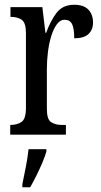

<svg xmlns="http://www.w3.org/2000/svg" viewBox="-20 -566 423 807"><path d="M23 0V-41H26Q52 -41 70.5 -53.5Q89 -66 89 -113V-427Q89 -471 71 -483Q53 -495 27 -495H24V-536H158L171 -428H174Q191 -476 217 -511Q243 -546 292 -546Q332 -546 351.5 -525.5Q371 -505 371 -471Q371 -441 352 -423Q333 -405 292 -405Q292 -446 283 -464.5Q274 -483 251 -483Q233 -483 219 -464Q205 -445 195.5 -414.5Q186 -384 181.5 -347.5Q177 -311 177 -276V-108Q177 -64 195 -52.5Q213 -41 238 -41H257V0ZM74 208Q81 174 88.5 136Q96 98 100 61H175V71Q169 92 157.5 119Q146 146 132.5 173Q119 200 107 221H74Z"/></svg>

Font: Noto Serif ExtraCondensed
Style: Regular
Weight: 400
Width: 2
Designer: Monotype Design Team
Foundry: Monotype Imaging Inc.
Version: Version 2.015